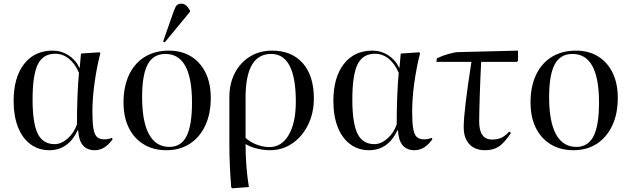

<svg xmlns="http://www.w3.org/2000/svg" viewBox="-20 -802 3424 1043"><path d="M248 14Q189 14 145 -19Q101 -52 77.5 -112Q54 -172 54 -253Q54 -381 110.5 -454Q167 -527 266 -527Q313 -527 352.5 -501.5Q392 -476 411 -434H413L420 -511L520 -518L525 -513Q505 -434 493.5 -351Q482 -268 482 -194Q482 -136 487.5 -103.5Q493 -71 507 -58Q521 -45 546 -45Q569 -45 588 -53L592 -46Q550 14 495 14Q410 14 405 -94H402Q351 14 248 14ZM277 -19Q313 -19 347.5 -49.5Q382 -80 398 -126Q398 -208 401 -281Q404 -354 409 -406Q388 -456 354.5 -483Q321 -510 280 -510Q214 -510 185.5 -452.5Q157 -395 157 -261Q157 -133 185 -76Q213 -19 277 -19Z M884 14Q813 14 760.5 -18Q708 -50 679.5 -108Q651 -166 651 -245Q651 -332 681 -395.5Q711 -459 766.5 -493Q822 -527 898 -527Q967 -527 1018 -495.5Q1069 -464 1097 -406.5Q1125 -349 1125 -270Q1125 -184 1095 -120Q1065 -56 1011 -21Q957 14 884 14ZM900 -4Q964 -4 993.5 -62.5Q1023 -121 1023 -245Q1023 -509 879 -509Q813 -509 782.5 -452.5Q752 -396 752 -274Q752 -141 789.5 -72.5Q827 -4 900 -4ZM875 -572 866 -576 923 -739Q932 -765 940.5 -773.5Q949 -782 965 -782Q979 -782 989.5 -773.5Q1000 -765 1012 -745V-738Z M1243 221 1236 216Q1232 168 1229 106Q1226 44 1226 -17V-273Q1226 -348 1255.5 -405Q1285 -462 1337.5 -494.5Q1390 -527 1458 -527Q1565 -527 1625 -458.5Q1685 -390 1685 -267Q1685 -188 1653.5 -124Q1622 -60 1568 -23Q1514 14 1447 14Q1410 14 1373.5 4.5Q1337 -5 1315 -19H1314Q1314 104 1332 214ZM1443 -3Q1510 -3 1548.5 -69Q1587 -135 1587 -250Q1587 -509 1453 -509Q1314 -509 1314 -272V-53Q1337 -31 1373 -17Q1409 -3 1443 -3Z M1985 14Q1926 14 1882 -19Q1838 -52 1814.5 -112Q1791 -172 1791 -253Q1791 -381 1847.5 -454Q1904 -527 2003 -527Q2050 -527 2089.5 -501.5Q2129 -476 2148 -434H2150L2157 -511L2257 -518L2262 -513Q2242 -434 2230.5 -351Q2219 -268 2219 -194Q2219 -136 2224.5 -103.5Q2230 -71 2244 -58Q2258 -45 2283 -45Q2306 -45 2325 -53L2329 -46Q2287 14 2232 14Q2147 14 2142 -94H2139Q2088 14 1985 14ZM2014 -19Q2050 -19 2084.5 -49.5Q2119 -80 2135 -126Q2135 -208 2138 -281Q2141 -354 2146 -406Q2125 -456 2091.5 -483Q2058 -510 2017 -510Q1951 -510 1922.5 -452.5Q1894 -395 1894 -261Q1894 -133 1922 -76Q1950 -19 2014 -19Z M2615 14Q2560 14 2529.5 -19Q2499 -52 2499 -111Q2499 -156 2510 -247.5Q2521 -339 2541 -466H2351L2353 -485Q2384 -500 2418 -509.5Q2452 -519 2472 -519L2794 -527V-471L2787 -466H2594Q2592 -432 2590 -386.5Q2588 -341 2586.5 -293.5Q2585 -246 2584 -206Q2583 -166 2583 -142Q2583 -44 2653 -44Q2682 -44 2703 -53.5Q2724 -63 2746 -87L2756 -80Q2720 -26 2690 -6Q2660 14 2615 14Z M3095 14Q3024 14 2971.5 -18Q2919 -50 2890.5 -108Q2862 -166 2862 -245Q2862 -332 2892 -395.5Q2922 -459 2977.5 -493Q3033 -527 3109 -527Q3178 -527 3229 -495.5Q3280 -464 3308 -406.5Q3336 -349 3336 -270Q3336 -184 3306 -120Q3276 -56 3222 -21Q3168 14 3095 14ZM3111 -4Q3175 -4 3204.5 -62.5Q3234 -121 3234 -245Q3234 -509 3090 -509Q3024 -509 2993.5 -452.5Q2963 -396 2963 -274Q2963 -141 3000.5 -72.5Q3038 -4 3111 -4Z"/></svg>

Font: Literata 72pt
Style: Regular
Weight: 400
Designer: Latin by Veronika Burian and Jose Scaglione. Greek by Irene Vlachou. Cyrillic by Vera Evstafieva.
Foundry: TypeTogether
Version: Version 3.002